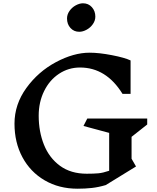

<svg xmlns="http://www.w3.org/2000/svg" viewBox="-20 -1126 956 1166"><path d="M779 -162 806 -115 622 -2Q578 11 537.5 15.5Q497 20 451 20Q338 20 251 -31Q164 -82 116 -171.5Q68 -261 68 -375Q68 -492 140 -591.5Q212 -691 319.5 -748.5Q427 -806 524 -806Q582 -806 659.5 -791Q737 -776 773 -759V-556H724Q625 -716 466 -716Q396 -716 338.5 -678Q281 -640 248 -573Q215 -506 215 -423Q215 -327 247 -247Q279 -167 344.5 -119Q410 -71 507 -71Q549 -71 577 -73.5Q605 -76 643 -89V-319L487 -361L510 -406H874V-370L779 -295ZM559 -1025Q559 -1001 544 -979.5Q529 -958 506 -945.5Q483 -933 461 -933Q429 -933 408 -956Q387 -979 387 -1014Q387 -1038 402 -1059.5Q417 -1081 440 -1093.5Q463 -1106 484 -1106Q517 -1106 538 -1082.5Q559 -1059 559 -1025Z"/></svg>

Font: InknutAntiqua
Style: Medium
Weight: 500
Designer: Claus Eggers Srensen
Foundry: Claus Eggers Srensen
Version: Version 1.000; ttfautohint (v1.2) -l 7 -r 28 -G 50 -x 13 -D 